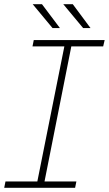

<svg xmlns="http://www.w3.org/2000/svg" viewBox="-26 -890 516 910"><path d="M312 -670 185 -30H336L330 0H-6L0 -30H151L279 -670H128L134 -700H470L463 -670ZM129 -870H173L258 -757H223ZM274 -870H319L403 -757H368Z"/></svg>

Font: Montserrat Alternates ExLight
Style: Italic
Weight: 275
Italic angle: -11.3°
Designer: Julieta Ulanovsky
Foundry: Julieta Ulanovsky
Version: Version 7.200